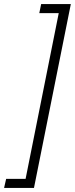

<svg xmlns="http://www.w3.org/2000/svg" viewBox="-32 -780 366 938"><path d="M169 -760H314L134 138H-12L-2 94H93L255 -716H160Z"/></svg>

Font: IBM Plex Sans Light
Style: Italic
Weight: 300
Italic angle: -11.31°
Designer: Mike Abbink, Paul van der Laan, Pieter van Rosmalen
Foundry: Bold Monday
Version: Version 3.201